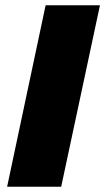

<svg xmlns="http://www.w3.org/2000/svg" viewBox="-20 -708 399 728"><path d="M7 0 153 -688H359L212 0Z"/></svg>

Font: Saira ExtraBold
Style: Italic
Weight: 800
Italic angle: -12°
Designer: Hector Gatti with collaboration of the Omnibus-Type team
Foundry: Omnibus-Type
Version: Version 1.100; ttfautohint (v1.8.3)